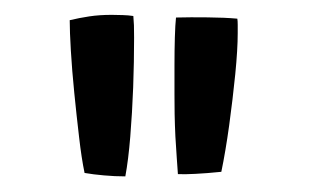

<svg xmlns="http://www.w3.org/2000/svg" viewBox="-20 -750 422 252"><path d="M144.5 -518.5Q130.5 -518.5 116.5 -519.8Q102.5 -521 91 -523Q87 -542 83.8 -570Q80.5 -598 77.5 -628Q74.5 -658 73 -683.5Q71.5 -709 71.5 -723.5Q84 -726.5 97.2 -728.5Q110.5 -730.5 126.5 -730.5Q134 -730.5 141.2 -730.2Q148.5 -730 155 -729Q155.5 -724 155.8 -716.8Q156 -709.5 156 -700.5Q156 -669.5 154.8 -635.5Q153.5 -601.5 151 -570.8Q148.5 -540 144.5 -518.5ZM213.5 -521.5Q213 -529.5 212 -542.8Q211 -556 210.2 -570.8Q209.5 -585.5 209.2 -600.2Q209 -615 209 -626Q209 -644.5 209 -664.2Q209 -684 209.5 -701Q210 -718 211 -727Q230 -727.5 252.5 -727.2Q275 -727 291.5 -725.5Q292 -722.5 292 -717.5Q292 -712.5 292 -706.5Q292 -685.5 288.8 -652.8Q285.5 -620 280.8 -585.5Q276 -551 270.5 -524.5Q251 -522.5 236.2 -521.8Q221.5 -521 213.5 -521.5Z"/></svg>

Font: Grandstander Thin
Style: Regular
Weight: 400
Version: Version 1.200